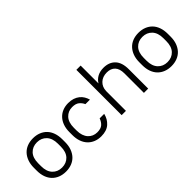

<svg xmlns="http://www.w3.org/2000/svg" viewBox="41 -1395 2098 2098"><g transform="rotate(-45 1090.0 -346.5)"><path d="M275 7Q225 7 184.5 -9Q144 -25 115 -55Q86 -85 70.5 -128.5Q55 -172 55 -228V-272Q55 -327 71 -370.5Q87 -414 115.5 -444.5Q144 -475 184.5 -491Q225 -507 275 -507Q325 -507 365.5 -491Q406 -475 435 -445Q464 -415 479.5 -371Q495 -327 495 -272V-228Q495 -173 479 -129.5Q463 -86 434.5 -55.5Q406 -25 365 -9Q324 7 275 7ZM275 -55Q343 -55 385 -99.5Q427 -144 427 -228V-272Q427 -355 384.5 -400Q342 -445 275 -445Q207 -445 165 -400.5Q123 -356 123 -272V-228Q123 -145 165.5 -100Q208 -55 275 -55Z M820 7Q772 7 732.5 -9Q693 -25 664.5 -55Q636 -85 620.5 -128.5Q605 -172 605 -228V-272Q605 -327 620.5 -370.5Q636 -414 664.5 -444.5Q693 -475 732.5 -491Q772 -507 820 -507Q862 -507 894.5 -496Q927 -485 951.5 -465.5Q976 -446 991.5 -420Q1007 -394 1015 -365H945Q930 -399 901.5 -422Q873 -445 820 -445Q756 -445 714.5 -400.5Q673 -356 673 -272V-228Q673 -187 684 -154.5Q695 -122 715 -100Q735 -78 761.5 -66.5Q788 -55 820 -55Q874 -55 902 -79Q930 -103 945 -145H1015Q1000 -79 952 -36Q904 7 820 7Z M1140 -700H1206V-424Q1230 -464 1270.5 -485.5Q1311 -507 1365 -507Q1451 -507 1500.5 -455Q1550 -403 1550 -300V0H1484V-300Q1484 -373 1450 -409Q1416 -445 1355 -445Q1289 -445 1248.5 -406.5Q1208 -368 1206 -306V0H1140Z M1905 7Q1855 7 1814.5 -9Q1774 -25 1745 -55Q1716 -85 1700.5 -128.5Q1685 -172 1685 -228V-272Q1685 -327 1701 -370.5Q1717 -414 1745.5 -444.5Q1774 -475 1814.5 -491Q1855 -507 1905 -507Q1955 -507 1995.5 -491Q2036 -475 2065 -445Q2094 -415 2109.5 -371Q2125 -327 2125 -272V-228Q2125 -173 2109 -129.5Q2093 -86 2064.5 -55.5Q2036 -25 1995 -9Q1954 7 1905 7ZM1905 -55Q1973 -55 2015 -99.5Q2057 -144 2057 -228V-272Q2057 -355 2014.5 -400Q1972 -445 1905 -445Q1837 -445 1795 -400.5Q1753 -356 1753 -272V-228Q1753 -145 1795.5 -100Q1838 -55 1905 -55Z"/></g></svg>

Font: Retni Sans
Style: Regular
Weight: 400
Designer: Vitaly Kuzmin
Foundry: ParaType Ltd.
Version: Version 1.00;March 2, 2019;FontCreator 11.5.0.2425 64-bit; t